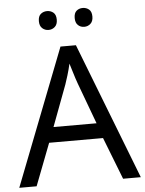

<svg xmlns="http://www.w3.org/2000/svg" viewBox="-60 -1007 759 1004"><g transform="rotate(-5 319.5 -505.0)"><path d="M545 -51 459 -272H176L91 -51H0L279 -768H360L638 -51ZM352 -568Q349 -576 342 -597Q335 -618 328.5 -640.5Q322 -663 318 -675Q311 -644 302 -614.5Q293 -585 287 -568L206 -352H432ZM178 -910Q178 -936 192 -947.5Q206 -959 225 -959Q244 -959 258 -947.5Q272 -936 272 -910Q272 -885 258 -872.5Q244 -860 225 -860Q206 -860 192 -872.5Q178 -885 178 -910ZM366 -910Q366 -936 379.5 -947.5Q393 -959 412 -959Q431 -959 445 -947.5Q459 -936 459 -910Q459 -885 445 -872.5Q431 -860 412 -860Q393 -860 379.5 -872.5Q366 -885 366 -910Z"/></g></svg>

Font: Noto Sans Tamil UI
Style: Regular
Weight: 400
Designer: Jelle Bosma - Monotype Design Team
Foundry: Monotype Imaging Inc.
Version: Version 2.004; ttfautohint (v1.8.4.7-5d5b)